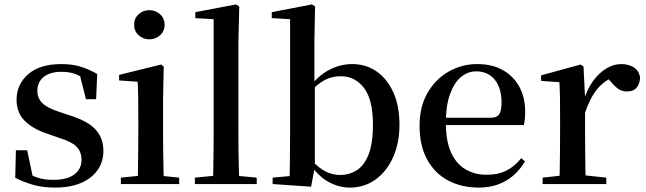

<svg xmlns="http://www.w3.org/2000/svg" viewBox="-20 -833 2922 869"><path d="M228 16Q176 16 133.5 4.5Q91 -7 49 -28L52 -153H103L131 -20L88 -24V-60Q118 -40 148.5 -29.5Q179 -19 221 -19Q284 -19 316.5 -43.5Q349 -68 349 -110Q349 -145 327.5 -168Q306 -191 245 -210L191 -229Q128 -250 91.5 -286.5Q55 -323 55 -382Q55 -451 107.5 -497Q160 -543 258 -543Q305 -543 342.5 -532Q380 -521 420 -498L415 -384H369L337 -511L374 -500V-469Q344 -490 318 -499Q292 -508 259 -508Q206 -508 177.5 -484.5Q149 -461 149 -422Q149 -389 171.5 -366.5Q194 -344 250 -326L304 -308Q381 -283 414.5 -244.5Q448 -206 448 -150Q448 -102 422.5 -64.5Q397 -27 348 -5.5Q299 16 228 16Z M527 0V-29L635 -40H684L791 -29V0ZM603 0Q604 -25 604.5 -66.5Q605 -108 605.5 -153Q606 -198 606 -232V-300Q606 -350 605.5 -388.5Q605 -427 603 -463L519 -469V-494L709 -541L721 -532L718 -385V-232Q718 -198 718.5 -153Q719 -108 720 -66.5Q721 -25 722 0ZM656 -655Q628 -655 607.5 -673.5Q587 -692 587 -721Q587 -750 607.5 -768.5Q628 -787 656 -787Q684 -787 704.5 -768.5Q725 -750 725 -721Q725 -692 704.5 -673.5Q684 -655 656 -655Z M862 0V-29L976 -40H1025L1142 -29V0ZM944 0Q945 -34 945.5 -73.5Q946 -113 946.5 -154.5Q947 -196 947 -232V-746L864 -751V-778L1048 -813L1063 -804L1059 -647V-232Q1059 -196 1059.5 -154.5Q1060 -113 1061 -73.5Q1062 -34 1063 0Z M1214 0V-29L1291 -36Q1292 -65 1292 -100Q1292 -135 1292.5 -170Q1293 -205 1293 -232V-746L1210 -751V-778L1392 -813L1406 -804L1403 -647V-453L1405 -443V-80V-78L1388 12ZM1563 16Q1514 16 1468 -9Q1422 -34 1385 -88H1374L1390 -108Q1423 -72 1454.5 -56.5Q1486 -41 1521 -41Q1560 -41 1593.5 -61.5Q1627 -82 1647.5 -132Q1668 -182 1668 -269Q1668 -383 1627 -435.5Q1586 -488 1523 -488Q1501 -488 1478 -482Q1455 -476 1430 -458.5Q1405 -441 1373 -406L1361 -435H1378Q1420 -491 1470.5 -517Q1521 -543 1574 -543Q1636 -543 1684 -510Q1732 -477 1760 -415.5Q1788 -354 1788 -268Q1788 -186 1759.5 -122Q1731 -58 1680.5 -21Q1630 16 1563 16Z M2147 16Q2069 16 2008.5 -16Q1948 -48 1913.5 -110.5Q1879 -173 1879 -264Q1879 -351 1915.5 -413.5Q1952 -476 2011.5 -509.5Q2071 -543 2139 -543Q2209 -543 2258 -514.5Q2307 -486 2332 -437.5Q2357 -389 2357 -328Q2357 -292 2351 -267H1929V-300H2200Q2229 -300 2239.5 -316Q2250 -332 2250 -369Q2250 -434 2219.5 -472Q2189 -510 2135 -510Q2097 -510 2066 -484Q2035 -458 2016.5 -406Q1998 -354 1998 -277Q1998 -195 2021.5 -143Q2045 -91 2087 -66.5Q2129 -42 2182 -42Q2235 -42 2273 -61.5Q2311 -81 2339 -117L2356 -103Q2324 -47 2271 -15.5Q2218 16 2147 16Z M2436 0V-29L2545 -41H2612L2724 -29V0ZM2512 0Q2513 -25 2513.5 -66.5Q2514 -108 2514.5 -153Q2515 -198 2515 -232V-301Q2515 -352 2514.5 -388.5Q2514 -425 2512 -461L2429 -467V-492L2608 -541L2621 -532L2628 -390V-389V-232Q2628 -198 2628.5 -153Q2629 -108 2629.5 -66.5Q2630 -25 2631 0ZM2627 -320 2599 -377H2622Q2637 -429 2664 -466Q2691 -503 2724 -523Q2757 -543 2791 -543Q2823 -543 2846.5 -529.5Q2870 -516 2877 -485Q2877 -456 2862.5 -437.5Q2848 -419 2817 -419Q2795 -419 2778 -431Q2761 -443 2743 -465L2720 -490L2760 -486Q2713 -467 2681.5 -428Q2650 -389 2627 -320Z"/></svg>

Font: Noto Serif KR SemiBold
Style: Regular
Weight: 600
Designer: Ryoko NISHIZUKA 西塚涼子 (kana & ideographs); Frank Grießhammer (Latin, Greek & Cyrillic); Wenlong ZHANG 张文龙 (bopomofo); San
Foundry: Adobe
Version: Version 2.003-H1;hotconv 1.1.1;makeotfexe 2.6.0